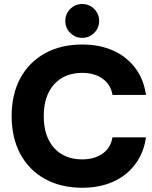

<svg xmlns="http://www.w3.org/2000/svg" viewBox="-20 -902 740 936"><path d="M380.8 13.3Q276.7 13.3 199.2 -29.6Q121.7 -72.5 79.2 -151.2Q36.7 -230 36.7 -335.8Q36.7 -442.5 79.2 -520.8Q121.7 -599.2 199.2 -642.1Q276.7 -685 380.8 -685Q465.8 -685 531.7 -655.4Q597.5 -625.8 639.2 -570.8Q680.8 -515.8 691.7 -439.2H528.3Q520 -490 480.4 -518.3Q440.8 -546.7 380.8 -546.7Q294.2 -546.7 243.8 -490.8Q193.3 -435 193.3 -335.8Q193.3 -236.7 243.8 -180.8Q294.2 -125 380.8 -125Q440.8 -125 480.4 -153.3Q520 -181.7 528.3 -232.5H691.7Q680.8 -156.7 639.2 -101.3Q597.5 -45.8 531.7 -16.2Q465.8 13.3 380.8 13.3ZM380.8 -717.5Q346.7 -717.5 322.5 -741.7Q298.3 -765.8 298.3 -800Q298.3 -834.2 322.5 -858.3Q346.7 -882.5 380.8 -882.5Q415 -882.5 439.2 -858.3Q463.3 -834.2 463.3 -800Q463.3 -765.8 439.2 -741.7Q415 -717.5 380.8 -717.5Z"/></svg>

Font: Funnel Display ExtraBold
Style: Regular
Weight: 800
Designer: NORD ID, Kristian Moeller
Foundry: Dicotype
Version: Version 1.000